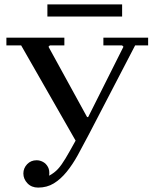

<svg xmlns="http://www.w3.org/2000/svg" viewBox="-20 -841 692 871"><path d="M153 10Q123 10 104.5 -9.5Q86 -29 86 -54Q86 -78 103 -96Q120 -114 146 -114Q161 -114 175 -106.5Q189 -99 197.5 -83.5Q206 -68 203 -44Q227 -57 243 -74.5Q259 -92 277 -122Q295 -152 323 -203L76 -635H9V-670H272V-635H206L200 -629L375 -310H380L540 -629L534 -635H449V-670H652V-635H593L383 -231Q357 -181 333 -137.5Q309 -94 282 -61Q255 -28 224 -9Q193 10 153 10ZM195 -821H534V-766H195Z"/></svg>

Font: Brygada 1918 Medium
Style: Regular
Weight: 500
Designer: Mateusz Machalski | Borys Kosmynka | Przemek Hoffer
Foundry: NIEPODLEGLA 2018
Version: Version 3.006